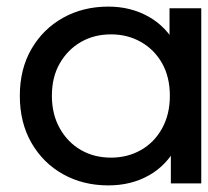

<svg xmlns="http://www.w3.org/2000/svg" viewBox="-20 -555 629 581"><path d="M308 6Q231 6 170.5 -28Q110 -62 75 -123Q40 -184 40 -265Q40 -346 75 -406.5Q110 -467 170.5 -501Q231 -535 308 -535Q375 -535 429 -505Q483 -475 515.5 -415Q548 -355 548 -265Q548 -175 516.5 -115Q485 -55 431 -24.5Q377 6 308 6ZM316 -78Q366 -78 406.5 -101Q447 -124 470.5 -166.5Q494 -209 494 -265Q494 -322 470.5 -363.5Q447 -405 406.5 -428Q366 -451 316 -451Q265 -451 225 -428Q185 -405 161 -363.5Q137 -322 137 -265Q137 -209 161 -166.5Q185 -124 225 -101Q265 -78 316 -78ZM497 0V-143L503 -266L493 -389V-530H589V0Z"/></svg>

Font: MOST Montserrat Medium
Style: Regular
Weight: 500
Designer: Julieta Ulanovsky
Foundry: Julieta Ulanovsky
Version: Version 8.000;March 11, 2024;FontCreator 15.0.0.2926 64-bit